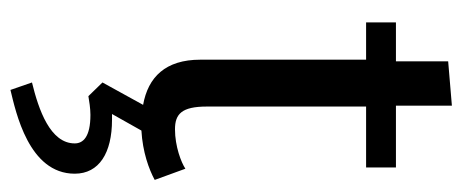

<svg xmlns="http://www.w3.org/2000/svg" viewBox="-291 -361 928 386"><g transform="rotate(90 173.0 -168.0)"><path d="M145.8 231.7 160.8 275C205 264.2 329.2 238.3 329.2 145.8C329.2 96.7 287.5 70.8 220.8 70.8H209.2L242.5 11.7C285.8 9.2 320 -3.3 341.7 -15L319.2 -76.7C306.7 -68.3 274.2 -55.8 240 -55.8C209.2 -55.8 194.2 -69.2 194.2 -120V-440H316.7V-500H192.5V-612.5L103.3 -605V-500H25V-440H100V-106.7C100 -36.7 135 -1.7 190.8 8.3L145.8 90L173.3 118.3C182.5 116.7 198.3 114.2 210.8 114.2C255.8 114.2 268.3 129.2 268.3 145.8C268.3 195 200.8 218.3 145.8 231.7Z"/></g></svg>

Font: Boon Medium
Style: Regular
Weight: 500
Designer: Sungsit Sawaiwan
Foundry: FontUni
Version: Version 2.0